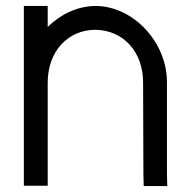

<svg xmlns="http://www.w3.org/2000/svg" viewBox="-20 -603 615 644"><path d="M140 -512.6C183.4 -555.4 240.4 -582.5 300 -583C427 -583 541 -461 540 -326V-20L541 21H462L461 -19L460 -326C460 -430 393 -502 300 -503C207 -503 140 -430 140 -326V-286V-20V20H60V-20V-286V-326V-543V-583H140V-543Z"/></svg>

Font: Nordica Plus
Style: NordicaClassicLight
Weight: 300
Version: Version 1.01